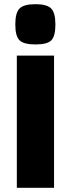

<svg xmlns="http://www.w3.org/2000/svg" viewBox="-20 -888 335 908"><path d="M59.6 -625H235.6V0H59.6ZM147.8 -677.8Q92.6 -677.8 72.5 -697.4Q52.4 -717 52.4 -772Q52.4 -827.9 72.6 -848Q92.8 -868.2 148.1 -868.2Q201.8 -868.2 221.9 -848Q242 -827.7 242 -771.7Q242 -717.2 222.8 -697.5Q203.6 -677.8 147.8 -677.8Z"/></svg>

Font: Changa
Style: Regular
Weight: 400
Designer: Eduardo Rodriguez Tunni
Foundry: Eduardo Rodriguez Tunni
Version: Version 3.003